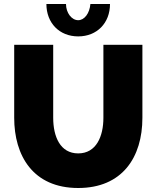

<svg xmlns="http://www.w3.org/2000/svg" viewBox="-20 -934 783 960"><path d="M371 -833C338 -833 310 -870 310 -914H212C212 -819 277 -752 371 -752C465 -752 530 -819 530 -914H432C428 -867 402 -833 371 -833ZM371 -167C281 -167 246 -251 246 -345V-710H51V-345C51 -157 144 6 371 6C591 6 692 -147 692 -345V-710H497V-345C497 -253 462 -167 371 -167Z"/></svg>

Font: Raleway Black
Style: Regular
Weight: 900
Designer: Matt McInerney, Pablo Impallari, Rodrigo Fuenzalida
Foundry: Matt McInerney, Pablo Impallari, Rodrigo Fuenzalida
Version: Version 3.000g; ttfautohint (v1.5) -l 8 -r 28 -G 28 -x 14 -D